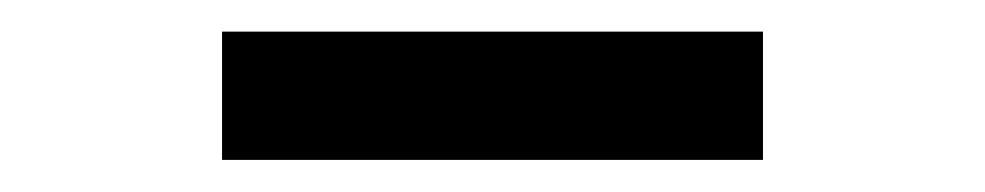

<svg xmlns="http://www.w3.org/2000/svg" viewBox="-20 -606 626 122"><path d="M464.8 -585.9H121.1V-504.4H464.8Z"/></svg>

Font: Cascadia Code SemiLight
Style: Regular
Weight: 350
Monospace: yes
Designer: Aaron Bell
Foundry: Saja Typeworks
Version: Version 2404.023